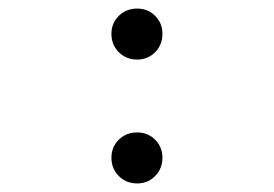

<svg xmlns="http://www.w3.org/2000/svg" viewBox="-20 -491 640 448"><path d="M240 -412Q240 -437 257.2 -454Q274.5 -471 300 -471Q325 -471 342 -454Q359 -437 359 -412Q359 -386.5 342 -369.2Q325 -352 300 -352Q274.5 -352 257.2 -369.2Q240 -386.5 240 -412ZM240 -123Q240 -148 257.2 -165Q274.5 -182 300 -182Q325 -182 342 -165Q359 -148 359 -123Q359 -97.5 342 -80.2Q325 -63 300 -63Q274.5 -63 257.2 -80.2Q240 -97.5 240 -123Z"/></svg>

Font: JuliaMono Light
Style: Regular
Weight: 300
Monospace: yes
Designer: cormullion
Foundry: corm
Version: Version 0.054; ttfautohint (v1.8.4)